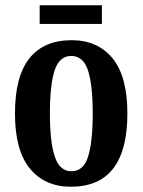

<svg xmlns="http://www.w3.org/2000/svg" viewBox="-20 -701 543 731"><path d="M250 10Q151 10 94 -59Q37 -128 37 -269Q37 -410 92 -479Q147 -548 253 -548Q352 -548 408.5 -479Q465 -410 465 -269Q465 10 250 10ZM252 -49Q298 -49 315.5 -105Q333 -161 333 -269Q333 -378 315 -433Q297 -488 251 -488Q206 -488 188 -433Q170 -378 170 -269Q170 -161 188.5 -105Q207 -49 252 -49ZM131 -610V-681H368V-610Z"/></svg>

Font: Noto Serif Armenian ExtraCondensed
Style: Bold
Weight: 700
Width: 2
Designer: Monotype Design Team
Foundry: Monotype Imaging Inc.
Version: Version 2.008; ttfautohint (v1.8.4.7-5d5b)